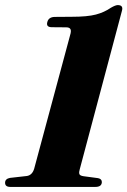

<svg xmlns="http://www.w3.org/2000/svg" viewBox="-34 -735 501 755"><path d="M170 -628Q146.5 -628 152 -648Q157 -668.5 182.5 -668.5L247 -669Q310 -669 343 -677.8Q376 -686.5 402 -704.5Q420 -715 429 -715Q452 -715 445.5 -692.5L279.5 -69Q276 -58 278 -51Q280 -44 295 -42L351.5 -34.5Q366.5 -31.5 366.5 -19Q366 0 341 0H6.5Q-14.5 0 -14 -17Q-13.5 -32 5.5 -35.5L72 -43Q93 -46.5 100.5 -72L241.5 -596Q247 -613.5 243 -620.5Q239 -627.5 226.5 -627.5Z"/></svg>

Font: Fraunces 72pt S000
Style: Bold Italic
Weight: 700
Italic angle: -16°
Version: Version 1.000; ttfautohint (v1.8.3)